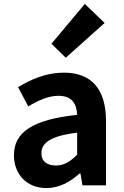

<svg xmlns="http://www.w3.org/2000/svg" viewBox="-20 -944 631 978"><path d="M216 14C281 14 337 -17 385 -60H390L400 0H520V-327C520 -489 447 -574 305 -574C217 -574 137 -540 72 -500L124 -402C176 -433 226 -456 278 -456C347 -456 371 -414 373 -359C148 -335 51 -272 51 -153C51 -57 116 14 216 14ZM265 -101C222 -101 191 -120 191 -164C191 -215 236 -252 373 -268V-156C338 -121 307 -101 265 -101ZM315 -650 513 -827 412 -924 242 -721Z"/></svg>

Font: Source Han Sans KR
Style: Bold
Weight: 700
Designer: Ryoko NISHIZUKA 西塚涼子 (kana, bopomofo & ideographs); Paul D. Hunt (Latin, Greek & Cyrillic); Sandoll Communications 산돌커뮤니
Foundry: Adobe
Version: Version 2.004;hotconv 1.0.118;makeotfexe 2.5.65603